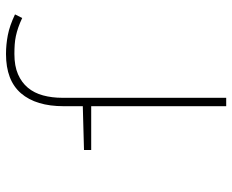

<svg xmlns="http://www.w3.org/2000/svg" viewBox="-87 -687 774 640"><g transform="rotate(-90 300.0 -367.0)"><path d="M266 0V-450H120V-474L266 -478V-542Q266 -634 309 -684Q352 -734 440 -734Q471 -734 502.5 -728Q534 -722 572 -704L560 -680Q543 -688 528.5 -693Q514 -698 500 -701Q486 -704 471.5 -705Q457 -706 440 -706Q400 -706 372.5 -694Q345 -682 327.5 -661Q310 -640 302 -610.5Q294 -581 294 -546V0Z"/></g></svg>

Font: Source Code Pro ExtraLight
Style: Regular
Weight: 200
Monospace: yes
Designer: Paul D. Hunt, Teo Tuominen
Foundry: Adobe Systems Incorporated
Version: Version 2.030;PS 1.000;hotconv 16.6.51;makeotf.lib2.5.65220